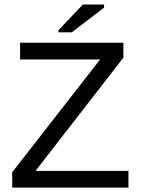

<svg xmlns="http://www.w3.org/2000/svg" viewBox="-20 -853 640 873"><path d="M564 0H35.6V-69.8L435.1 -582.5H71.3V-658.7H541V-590.8L141.6 -76.2H564ZM246.1 -706.1V-715.8L356.9 -832.5H453.1V-818.4L306.6 -706.1Z"/></svg>

Font: Cousine
Style: Regular
Weight: 400
Monospace: yes
Designer: Steve Matteson
Foundry: Ascender Corporation
Version: Version 1.20